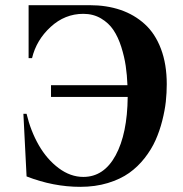

<svg xmlns="http://www.w3.org/2000/svg" viewBox="-20 -705 704 737"><path d="M288.1 12.2Q184.6 12.2 82 -27.8L69.8 -268.1H82Q97.7 -202.1 128.9 -147.7Q160.2 -93.3 205.3 -59.6Q250.5 -25.9 299.8 -25.9Q378.9 -25.9 423.8 -108.6Q468.8 -191.4 470.2 -333H175.8V-377.9H469.2Q467.8 -417 462.6 -451.9Q457.5 -486.8 445.6 -524.7Q433.6 -562.5 415.5 -589.6Q397.5 -616.7 367.7 -634.3Q337.9 -651.9 299.8 -651.9Q229 -651.9 174.3 -601.6Q119.6 -551.3 103 -481.9H89.8V-685.1H324.2Q389.2 -685.1 442.4 -667Q495.6 -648.9 535.6 -612.5Q575.7 -576.2 597.9 -517.3Q620.1 -458.5 620.1 -381.8Q620.1 -348.6 616.5 -314.9Q612.8 -281.2 602.8 -241.7Q592.8 -202.1 577.1 -167Q561.5 -131.8 535.4 -98.4Q509.3 -64.9 475.6 -41Q441.9 -17.1 393.8 -2.4Q345.7 12.2 288.1 12.2Z"/></svg>

Font: Bluu Next
Style: Bold
Weight: 700
Designer: Jean-Baptiste Morizot, Igor Stepanchenko (Cyrillic)
Foundry: Igor Stepanchenko
Version: Version 1.005